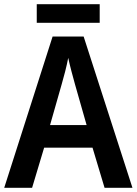

<svg xmlns="http://www.w3.org/2000/svg" viewBox="-20 -889 647 909"><path d="M452 -869H154V-781H452ZM475 0H607L376 -716H229L0 0H132L189 -190H418ZM335 -490 390 -297H217L272 -490C281 -520 296 -577 303 -615C310 -581 326 -522 335 -490Z"/></svg>

Font: Noto Sans Thai SemCond SemBd
Style: Regular
Weight: 600
Width: 4
Designer: Monotype Design Team
Foundry: Monotype Imaging Inc.
Version: Version 2.002